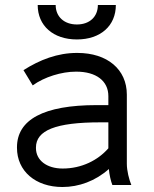

<svg xmlns="http://www.w3.org/2000/svg" viewBox="-20 -741 616 769"><path d="M131 -721C131 -638 193 -583 288 -583C383 -583 444 -638 444 -721H372C372 -674 339 -643 288 -643C237 -643 203 -674 203 -721ZM230 8C296 8 362 -16 416 -64C418 -41 424 -15 430 0H506C497 -22 488 -57 488 -85V-362C488 -463 410 -529 290 -529H288C211 -529 140 -502 74 -460L111 -399C158 -433 227 -454 284 -454H286C365 -454 414 -417 414 -356V-320H367C155 -320 48 -262 48 -151V-149C48 -56 122 8 230 8ZM231 -66C167 -66 124 -99 124 -148V-150C124 -219 203 -251 382 -251H414V-147C372 -99 307 -66 231 -66Z"/></svg>

Font: Fixel Display Regular
Style: Regular
Weight: 400
Designer: AlfaBravo + MacPaw
Foundry: Kyrylo Tkachov, Marchela Mozhyna, Serhii Makarenko, Maria Weinstein, Zakhar Kryvoshyya
Version: Version 1.211